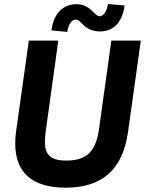

<svg xmlns="http://www.w3.org/2000/svg" viewBox="-20 -894 704 932"><path d="M299 17C474.5 17 576 -70 601.5 -253.5L663.5 -697H520.5L461 -270.5C447 -170 410.5 -114.5 302.5 -114.5C223.5 -114.5 198 -144 198 -206C198 -222.5 200 -242 203 -264.5L263 -697H120L58 -255.5C55 -235 54 -215 54 -197C54 -55 137.5 17 299 17ZM229.5 -746.5 306.5 -739C312 -777 328.5 -799 348 -799C376 -799 386.5 -741.5 466 -741.5C529 -741.5 573.5 -783.5 585 -867.5L504 -874.5C498.5 -837.5 480.5 -815 463.5 -815C438 -815 421 -873.5 351 -873.5C286.5 -873.5 240.5 -829.5 229.5 -746.5Z"/></svg>

Font: HK Grotesk ExtraBold
Style: Italic
Weight: 800
Italic angle: -16°
Designer: Alfredo Marco Pradil
Foundry: Hanken Design Co.
Version: Version 3.001;FEAKit 1.0